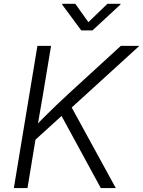

<svg xmlns="http://www.w3.org/2000/svg" viewBox="-20 -962 733 982"><path d="M137.7 -226.1 143.6 -299.8Q175.8 -333 206.3 -363.5Q236.8 -394 267.8 -423.6Q298.8 -453.1 331.5 -483.4L598.1 -727.5H692.9L331.1 -397.9L325.2 -396.5ZM50.8 0 171.4 -727.5H241.2L199.2 -475.1L170.9 -311L166 -275.4L120.6 0ZM495.6 0 288.1 -381.3 335 -433.6 572.3 0ZM365.2 -942.4 432.1 -848.6 529.3 -942.4H596.7L595.7 -938.5L453.1 -806.6H395.5L297.9 -938.5L298.8 -942.4Z"/></svg>

Font: Inter Light
Style: Italic
Weight: 300
Italic angle: -9.3988°
Designer: Rasmus Andersson
Foundry: rsms
Version: Version 4.001;git-66647c0bb